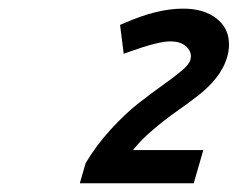

<svg xmlns="http://www.w3.org/2000/svg" viewBox="-20 -776 542 438"><path d="M175.3 -403.8Q199.7 -444.8 232.7 -480.7Q265.6 -516.6 294.9 -539.6Q324.2 -562.5 350.3 -581.1Q376.5 -599.6 394 -614.3Q411.6 -628.9 414.6 -640.1Q415.5 -645 415.5 -647.5Q415.5 -661.1 403.1 -671.4Q390.6 -681.6 368.2 -681.6Q340.8 -681.6 274.4 -657.7L262.2 -653.3L253.9 -719.2L265.6 -724.1Q338.9 -756.3 397.5 -756.3Q444.8 -756.3 473.6 -734.1Q502.4 -711.9 502.4 -674.8Q502.4 -660.2 498.5 -647Q491.2 -621.1 473.4 -598.6Q455.6 -576.2 431.9 -557.9Q408.2 -539.6 383.3 -522.2Q358.4 -504.9 330.6 -481.4Q302.7 -458 283.2 -433.6H443.8L421.9 -357.9H162.1Z"/></svg>

Font: Cantarell
Style: Bold Italic
Weight: 700
Italic angle: -16°
Designer: Dave Crossland
Version: Version 1.004